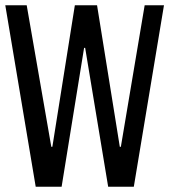

<svg xmlns="http://www.w3.org/2000/svg" viewBox="-20 -706 640 726"><path d="M115 0 0 -686H81L174 -151H178L263 -686H347L433 -151H437L527 -686H600L486 0H389L302 -525H298L213 0Z"/></svg>

Font: Chivo Mono Light
Style: Regular
Weight: 300
Monospace: yes
Designer: Hector Gatti
Foundry: Omnibus-Type
Version: Version 1.008